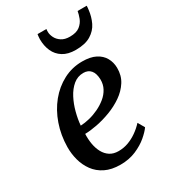

<svg xmlns="http://www.w3.org/2000/svg" viewBox="-200 -914 909 1025"><g transform="rotate(-30 255.0 -402.0)"><path d="M448 -97.5Q434.5 -77.5 404.8 -52Q375 -26.5 332 -8Q289 10.5 235.5 10.5Q181 10.5 142.5 -8.5Q104 -27.5 80.5 -59.8Q57 -92 46.2 -131.8Q35.5 -171.5 36 -213Q37 -286 59.5 -350.5Q82 -415 122 -464Q162 -513 215.8 -541.2Q269.5 -569.5 332 -569.5Q382 -569.5 413.8 -553.2Q445.5 -537 461.2 -509.2Q477 -481.5 477.5 -447Q478 -399.5 455.2 -363.8Q432.5 -328 395.2 -302.2Q358 -276.5 314.5 -260Q271 -243.5 228.5 -235.2Q186 -227 153.5 -226.5Q152 -194 157.2 -163.8Q162.5 -133.5 175.5 -109.5Q188.5 -85.5 210 -71.5Q231.5 -57.5 262.5 -57.5Q294.5 -57.5 323 -68Q351.5 -78.5 377.2 -96.5Q403 -114.5 424.5 -138ZM307 -513.5Q271.5 -513.5 244.2 -490.8Q217 -468 198.2 -432Q179.5 -396 168.8 -355Q158 -314 155 -276.5Q181 -277.5 210.5 -284.8Q240 -292 268.2 -305.5Q296.5 -319 319.8 -338Q343 -357 356.5 -382Q370 -407 369.5 -437.5Q368.5 -475.5 352.2 -494.5Q336 -513.5 307 -513.5ZM335 -639.5Q287.5 -639.5 256.8 -658.8Q226 -678 211.2 -711Q196.5 -744 196.5 -785Q196.5 -795.5 197.8 -803.2Q199 -811 199.5 -815H254Q253.5 -811 253.2 -806.5Q253 -802 253 -797Q253 -781 262.2 -762Q271.5 -743 291.5 -729.8Q311.5 -716.5 343 -716.5Q383.5 -716.5 404.8 -733.5Q426 -750.5 434.8 -773.5Q443.5 -796.5 446.5 -815H502.5Q502.5 -811 502 -804.5Q501.5 -798 500.5 -790.5Q496 -750.5 479.5 -716.2Q463 -682 428.2 -660.8Q393.5 -639.5 335 -639.5Z"/></g></svg>

Font: Merriweather Medium
Style: Italic
Weight: 500
Italic angle: -7.8°
Version: Version 2.101